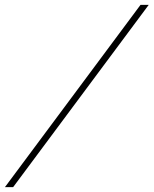

<svg xmlns="http://www.w3.org/2000/svg" viewBox="-60 -742 621 776"><path d="M541 -722.2 -6.8 14.2H-40L507.8 -722.2Z"/></svg>

Font: TypoPRO Playfair Display SC
Style: Italic
Weight: 400
Italic angle: -14°
Designer: Claus Eggers Sørensen
Foundry: Claus Eggers Sørensen
Version: Version 1.004;PS 001.004;hotconv 1.0.70;makeotf.lib2.5.58329